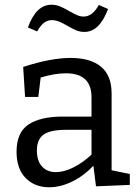

<svg xmlns="http://www.w3.org/2000/svg" viewBox="-20 -783 588 812"><path d="M452 -63 529 -47V-1L386 5L375 -82Q333 -38 284 -14.5Q235 9 188 9Q127 9 88.5 -30Q50 -69 50 -141Q50 -223 100.5 -256.5Q151 -290 246 -290H367V-372Q367 -473 259 -473Q211 -473 152 -455L142 -373H86L78 -500Q195 -538 279 -538Q362 -538 407 -501Q452 -464 452 -388ZM216 -55Q250 -55 289.5 -74.5Q329 -94 367 -129V-234H260Q192 -234 164 -213.5Q136 -193 136 -147Q136 -102 158 -78.5Q180 -55 216 -55ZM263 -675Q260 -677 246.5 -684Q233 -691 221.5 -694.5Q210 -698 200 -698Q181 -698 166 -686.5Q151 -675 137 -650L98 -667Q133 -763 197 -763Q216 -763 232.5 -756.5Q249 -750 273 -736Q294 -724 307 -718.5Q320 -713 334 -713Q371 -713 398 -762L437 -745Q401 -648 337 -648Q318 -648 301.5 -655Q285 -662 263 -675Z"/></svg>

Font: Bitter Pro
Style: Regular
Weight: 400
Designer: Sol Matas, and Bitter project Authors
Foundry: Sol Matas
Version: Version 1.010